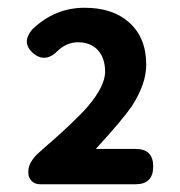

<svg xmlns="http://www.w3.org/2000/svg" viewBox="-20 -907 464 495"><path d="M83 -432Q70 -432 61.5 -440.5Q53 -449 53 -462V-465Q53 -490 83 -516Q171 -592 206 -632Q251 -685 251 -722Q251 -757 232.5 -777.5Q214 -798 181 -798Q154 -798 131 -778Q97 -742 64 -771Q35 -798 63 -831Q121 -887 198 -887Q271 -887 313 -849Q357 -810 357 -740Q357 -690 319 -632Q294 -596 227 -523H330Q375 -523 375 -478Q375 -432 330 -432H214Z"/></svg>

Font: GenSenRounded TW B
Style: Regular
Weight: 700
Version: Version 1.501;PS 1;hotconv 16.6.51;makeotf.lib2.5.65220